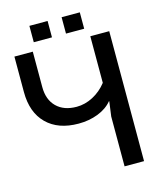

<svg xmlns="http://www.w3.org/2000/svg" viewBox="-125 -935 821 1019"><g transform="rotate(-15 285.5 -425.5)"><path d="M431 -274 442 -355H440Q411 -320 362 -301Q313 -282 255 -282Q143 -282 80 -344.5Q17 -407 17 -519V-714H118V-519Q118 -450 158 -410.5Q198 -371 268 -371Q314 -371 358 -394Q402 -417 434 -458V-714H538V0H431ZM236 -851V-761H136V-851ZM313 -851H413V-761H313Z"/></g></svg>

Font: Non Bureau
Style: Regular
Weight: 400
Designer: Jona Saucedo
Foundry: Non Foundry
Version: Version 1.000; ttfautohint (v1.8.4)